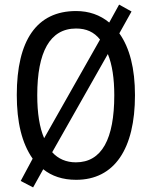

<svg xmlns="http://www.w3.org/2000/svg" viewBox="-20 -772 659 835"><path d="M567 -358C567 -474 544 -564 499 -627L552 -722L498 -752L455 -674C415 -707 367 -724 311 -724C139 -724 53 -596 53 -359C53 -241 75 -149 122 -82L70 15L124 43L168 -36C205 -6 253 10 311 10C478 10 567 -125 567 -358ZM142 -358C142 -546 197 -648 311 -648C355 -648 389 -633 415 -600L172 -171C152 -217 142 -280 142 -358ZM477 -358C477 -168 423 -66 310 -66C268 -66 233 -81 207 -110L449 -537C468 -491 477 -430 477 -358Z"/></svg>

Font: Noto Sans Lao UI Cond
Style: Regular
Weight: 400
Width: 3
Designer: Monotype Design Team
Foundry: Monotype Imaging Inc.
Version: Version 2.000